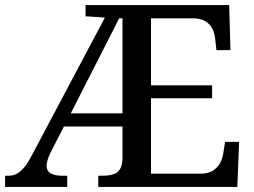

<svg xmlns="http://www.w3.org/2000/svg" viewBox="-20 -734 999 754"><path d="M0 0V-44H15Q33 -44 47.5 -52.5Q62 -61 76 -78Q90 -95 104 -122L392 -665L316 -670V-714H880L885 -537H830L825 -581Q823 -604 813.5 -622Q804 -640 786.5 -650.5Q769 -661 741 -662H573V-399H813V-348H573V-52H768Q797 -52 815.5 -63.5Q834 -75 844 -93Q854 -111 857 -133L864 -177H919L912 0H366V-44H385Q406 -44 423.5 -49Q441 -54 450.5 -68.5Q460 -83 461 -110V-237H231L179 -136Q171 -120 167 -106Q163 -92 163 -83Q163 -63 178.5 -53.5Q194 -44 223 -44H244V0ZM258 -289H461V-662H448Z"/></svg>

Font: ET Text
Style: Regular
Weight: 470
Designer: Monotype Design Team
Foundry: Monotype Imaging Inc.
Version: Version 2.009